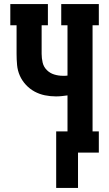

<svg xmlns="http://www.w3.org/2000/svg" viewBox="-20 -755 540 950"><path d="M258 175V-105H314V-283Q300 -281 285.5 -279.5Q271 -278 257 -278Q229 -278 202 -283.5Q175 -289 151 -302Q127 -315 108 -335.5Q89 -356 78 -381Q67 -406 64.5 -433.5Q62 -461 62 -489V-630H31V-735H217V-630H186V-489Q186 -467 191 -445.5Q196 -424 211.5 -408.5Q227 -393 248 -386.5Q269 -380 291 -380Q297 -380 302.5 -380Q308 -380 314 -381V-630H283V-735H469V-630H438V-105H469V0H366V175Z"/></svg>

Font: Iosevka Curly Slab Extrabold
Style: Regular
Weight: 800
Monospace: yes
Designer: Belleve Invis
Foundry: Belleve Invis
Version: Version 22.1.2; ttfautohint (v1.8.4)